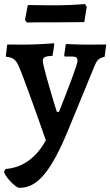

<svg xmlns="http://www.w3.org/2000/svg" viewBox="-35 -680 541 942"><path d="M59.4 241.5Q52.2 241.5 40 232Q27.9 222.5 15.4 209.2Q2.9 195.8 -5.9 182.5Q-14.8 169.2 -14.8 161.4L-7.6 149Q56.7 144.1 106.8 106.9Q156.8 69.8 189.9 8.1Q179.5 -21.3 166 -59.9Q152.4 -98.5 137.3 -140.6Q122.2 -182.6 107.4 -223.6Q92.5 -264.5 79.3 -299.5Q66.1 -334.5 56 -357.6Q45.5 -381.4 31.3 -390.7Q17 -400.1 -4.4 -401.1L-6.4 -405.6L0.5 -461.6Q6 -461.6 20.2 -461.6Q34.4 -461.6 50.7 -461.3Q67.1 -461 78.6 -461Q103.7 -461 130.2 -462Q156.7 -463 179.1 -464.3Q201.5 -465.6 215.4 -466.6Q229.3 -467.6 229.3 -468L231.3 -463L223 -406.3Q194.4 -404.9 184.7 -399.6Q175 -394.3 175 -381.7Q175 -373.6 180.2 -352.1Q185.3 -330.7 193.1 -302.5Q200.8 -274.4 209.6 -244.5Q218.3 -214.5 226 -188.6Q233.8 -162.8 238.9 -146.9Q244.1 -131 244.1 -131H254.4Q269.6 -169.7 285.8 -211Q301.9 -252.3 315.4 -288.5Q328.8 -324.7 337.1 -349.9Q345.5 -375.2 345.5 -381.7Q345.5 -393.9 339 -398.3Q332.5 -402.8 315.2 -402.8H282.7L279.8 -408.1L288 -464.1Q288 -464.1 305.1 -463.3Q322.2 -462.6 346.8 -461.8Q371.5 -461 394.1 -461Q411.6 -461 430 -461.3Q448.4 -461.6 463.5 -461.6Q478.6 -461.6 486.3 -461.6L478.4 -401.6Q456.9 -396.7 446.9 -387.1Q437 -377.6 427.4 -352.7L300.4 -44.2Q268.8 33.1 239.4 87.7Q210.1 142.3 181.3 176.5Q152.5 210.6 122.7 226.3Q92.8 242 59.4 241.5ZM97.9 -569.5 87.4 -581.2 101.4 -655.1Q101.4 -655.1 116.9 -655.1Q132.4 -655.1 156.4 -654.6Q180.4 -654.1 206.9 -654.1Q233.4 -654.1 255.4 -654.1Q280.4 -654.1 310 -655.6Q339.5 -657.1 360.9 -658.6Q382.2 -660.1 382.2 -660.1L390.4 -646.5L378.5 -571.5L237.2 -570.5Q208.4 -570.5 175.5 -570.5Q142.6 -570.5 120.3 -570Q97.9 -569.5 97.9 -569.5Z"/></svg>

Font: Alegreya
Style: Regular
Weight: 400
Designer: Juan Pablo del Peral
Foundry: Huerta Tipografica
Version: Version 2.009